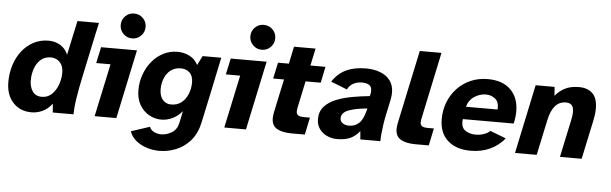

<svg xmlns="http://www.w3.org/2000/svg" viewBox="-56 -963 4374 1375"><g transform="rotate(5 2131.5 -275.0)"><path d="M187 12Q105 12 54 -42.5Q3 -97 3 -191Q3 -254 21 -311.5Q39 -369 73.5 -413.5Q108 -458 156.5 -484Q205 -510 266 -510Q314 -510 351.5 -486Q389 -462 405 -421L458 -668H613Q613 -668 607 -641.5Q601 -615 591.5 -571.5Q582 -528 571 -475Q560 -422 548.5 -368.5Q537 -315 527.5 -269Q518 -223 512 -193Q505 -156 497 -105Q489 -54 488 0H339L334 -63Q303 -23 265 -5.5Q227 12 187 12ZM251 -105Q293 -105 322.5 -133.5Q352 -162 367 -204.5Q382 -247 382 -289Q382 -327 368 -349.5Q354 -372 333.5 -382Q313 -392 293 -392Q248 -392 219 -366.5Q190 -341 176 -300.5Q162 -260 162 -216Q162 -170 183.5 -137.5Q205 -105 251 -105Z M858 -578Q821 -578 795 -604.5Q769 -631 769 -668Q769 -705 795 -731Q821 -757 858 -757Q896 -757 922 -731Q948 -705 948 -668Q948 -631 922 -604.5Q896 -578 858 -578ZM640 0 721 -380H618L643 -496H901L796 0Z M1124 207Q1074 207 1029 192Q984 177 952 149.5Q920 122 908 85L1042 41Q1049 63 1073 75.5Q1097 88 1126 88Q1165 88 1202 65.5Q1239 43 1249 -6L1267 -91Q1236 -54 1197 -35.5Q1158 -17 1117 -17Q1070 -17 1028.5 -40.5Q987 -64 961.5 -108Q936 -152 936 -214Q936 -271 954.5 -324Q973 -377 1007.5 -419.5Q1042 -462 1089 -486.5Q1136 -511 1192 -511Q1240 -511 1280 -490Q1320 -469 1339 -429L1373 -496H1507Q1482 -377 1457 -257Q1432 -137 1406 -18Q1388 62 1343.5 111.5Q1299 161 1241 184Q1183 207 1124 207ZM1177 -131Q1223 -131 1253 -155.5Q1283 -180 1298.5 -219Q1314 -258 1314 -301Q1314 -348 1289 -371.5Q1264 -395 1226 -395Q1183 -395 1153.5 -372.5Q1124 -350 1109 -313Q1094 -276 1094 -234Q1094 -185 1117.5 -158Q1141 -131 1177 -131Z M1790 -578Q1753 -578 1727 -604.5Q1701 -631 1701 -668Q1701 -705 1727 -731Q1753 -757 1790 -757Q1828 -757 1854 -731Q1880 -705 1880 -668Q1880 -631 1854 -604.5Q1828 -578 1790 -578ZM1572 0 1653 -380H1550L1575 -496H1833L1728 0Z M2055 0Q1990 0 1951 -21.5Q1912 -43 1912 -98Q1912 -116 1919 -150L1968 -380H1890L1915 -496H1993L2019 -620H2174L2148 -496H2256L2232 -380H2123L2086 -205Q2083 -192 2081 -180.5Q2079 -169 2079 -160Q2079 -143 2090.5 -133.5Q2102 -124 2134 -124H2177L2151 0Z M2383 12Q2345 12 2311 -3.5Q2277 -19 2256 -48.5Q2235 -78 2235 -118Q2235 -174 2267 -209.5Q2299 -245 2352 -266Q2405 -287 2467.5 -298Q2530 -309 2591 -315Q2595 -330 2596 -339Q2597 -348 2597 -354Q2597 -383 2578 -395Q2559 -407 2525 -407Q2493 -407 2465 -392.5Q2437 -378 2423 -348L2306 -394Q2344 -453 2403 -481.5Q2462 -510 2546 -510Q2604 -510 2649.5 -492.5Q2695 -475 2721 -440Q2747 -405 2747 -353Q2747 -333 2741.5 -303Q2736 -273 2729 -243.5Q2722 -214 2718 -193Q2711 -161 2705.5 -124Q2700 -87 2697 -54.5Q2694 -22 2694 0H2550L2545 -59Q2511 -18 2473.5 -3Q2436 12 2383 12ZM2461 -91Q2502 -91 2531.5 -117.5Q2561 -144 2578 -213L2581 -225Q2497 -218 2446.5 -198.5Q2396 -179 2396 -138Q2396 -116 2415 -103.5Q2434 -91 2461 -91Z M2945 0Q2879 0 2840.5 -22Q2802 -44 2802 -99Q2802 -108 2803.5 -118.5Q2805 -129 2807 -140L2919 -668H3075L2977 -204Q2974 -191 2972 -179.5Q2970 -168 2970 -159Q2970 -142 2981.5 -133Q2993 -124 3025 -124H3068L3042 0Z M3344 12Q3239 12 3178.5 -42.5Q3118 -97 3118 -196Q3118 -262 3140.5 -319Q3163 -376 3204 -419Q3245 -462 3300.5 -486Q3356 -510 3422 -510Q3529 -510 3587 -452.5Q3645 -395 3645 -298Q3645 -277 3642.5 -255Q3640 -233 3634 -209H3269Q3268 -203 3267.5 -198Q3267 -193 3267 -188Q3267 -144 3298 -125Q3329 -106 3369 -106Q3399 -106 3427.5 -115.5Q3456 -125 3473 -142L3587 -98Q3544 -45 3482 -16.5Q3420 12 3344 12ZM3283 -299H3510Q3511 -303 3511 -306Q3511 -309 3511 -313Q3511 -357 3483 -378Q3455 -399 3417 -399Q3377 -399 3337 -374Q3297 -349 3283 -299Z M3662 0 3767 -496H3903L3908 -432Q3929 -461 3971 -485.5Q4013 -510 4079 -510Q4138 -510 4174.5 -476.5Q4211 -443 4211 -366Q4211 -347 4208.5 -326Q4206 -305 4201 -281L4141 0H3985L4041 -263Q4050 -302 4050 -328Q4050 -362 4036 -377Q4022 -392 3994 -392Q3901 -392 3872 -254L3818 0Z"/></g></svg>

Font: Atkinson Hyperlegible
Style: Bold Italic
Weight: 700
Italic angle: -12°
Designer: Elliott Scott, Megan Eiswerth, Linus Boman, Theodore Petrosky
Foundry: Braille Institute
Version: Version 1.006; ttfautohint (v1.8.3)